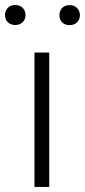

<svg xmlns="http://www.w3.org/2000/svg" viewBox="-53 -735 334 755"><path d="M140.6 -528.3V0H82.5V-528.3ZM-33.2 -675.3Q-33.2 -692.4 -22.5 -703.9Q-11.7 -715.3 6.8 -715.3Q25.4 -715.3 36.4 -703.9Q47.4 -692.4 47.4 -675.3Q47.4 -659.2 36.4 -647.9Q25.4 -636.7 6.8 -636.7Q-11.7 -636.7 -22.5 -647.9Q-33.2 -659.2 -33.2 -675.3ZM180.7 -674.8Q180.7 -691.9 191.2 -703.4Q201.7 -714.8 220.7 -714.8Q239.3 -714.8 250.2 -703.4Q261.2 -691.9 261.2 -674.8Q261.2 -658.7 250.2 -647.5Q239.3 -636.2 220.7 -636.2Q201.7 -636.2 191.2 -647.5Q180.7 -658.7 180.7 -674.8Z"/></svg>

Font: Vazirmatn RD ExtraLight
Style: Regular
Weight: 200
Designer: Saber Rastikerdar
Foundry: Saber Rastikerdar
Version: Version 32.102